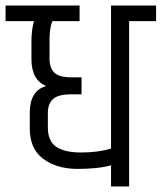

<svg xmlns="http://www.w3.org/2000/svg" viewBox="-44 -670 581 690"><path d="M69 -524Q69 -560 78 -594H-24V-650H242V-594H144Q134 -569 134 -524V-459Q134 -426 151 -409Q168 -392 214 -392H249V-331H212Q165 -331 146.5 -314Q128 -297 128 -264V-212Q128 -163 158 -142.5Q188 -122 248 -122Q308 -122 355 -136V-650H517V-594H420V0H355V-76Q310 -63 235 -63Q160 -63 111.5 -99Q63 -135 63 -208V-265Q63 -344 122 -361Q69 -382 69 -458Z"/></svg>

Font: Khand
Style: Regular
Weight: 400
Designer: Devanagari: Sanchit Sawaria, Jyotish Sonowal; Latin: Satya Rajpurohit
Foundry: Indian Type Foundry
Version: Version 1.100;PS 1.0;hotconv 1.0.78;makeotf.lib2.5.61930; tt